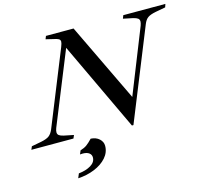

<svg xmlns="http://www.w3.org/2000/svg" viewBox="-180 -819 1311 1216"><g transform="rotate(-15 475.5 -211.0)"><path d="M326 -567 134 -93Q128 -77 128 -66Q128 -53 137 -46Q146 -39 167 -34L231 -21L222 0H-54L-45 -21L19 -33Q54 -40 71 -52Q88 -64 100 -92L297 -580Q306 -603 306 -613Q306 -625 296 -631Q286 -637 260 -642L214 -653L222 -673H403L650 -158L818 -580Q824 -597 824 -607Q824 -620 814.5 -627Q805 -634 784 -639L721 -652L729 -673H1005L998 -652L933 -640Q897 -633 880 -621Q863 -609 852 -581L611 16H601ZM198 222Q246 217 278 197.5Q310 178 310 147Q310 129 295.5 118Q281 107 253 107Q242 107 236 108L246 84Q272 76 288 64.5Q304 53 327 29Q362 31 383 50.5Q404 70 404 96Q404 139 374 173Q344 207 294 227.5Q244 248 186 251Z"/></g></svg>

Font: Ibarra Real Nova
Style: Italic
Weight: 400
Italic angle: -22°
Designer: Jose Maria Ribagorda & Octavio Pardo
Foundry: Octavio Pardo
Version: Version 1.014